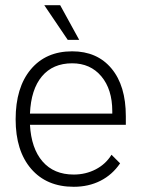

<svg xmlns="http://www.w3.org/2000/svg" viewBox="-20 -707 543 737"><path d="M463 -228H95Q100 -137 143.5 -87Q187 -37 263 -37Q309 -37 347.5 -57Q386 -77 408 -113L441 -80Q411 -36 365.5 -13Q320 10 263 10Q159 10 99.5 -59Q40 -128 40 -249Q40 -371 98 -440.5Q156 -510 257 -510Q353 -510 408 -444Q463 -378 463 -261ZM411 -280Q411 -364 369 -414Q327 -464 257 -464Q183 -464 141 -414Q99 -364 95 -271H411ZM150 -687H211L284 -554H240Z"/></svg>

Font: Sarabun ExtraLight
Style: Regular
Weight: 275
Designer: Suppakit Chalermlarp | Katatrad Co.,Ltd.
Foundry: Cadson Demak Co.,Ltd.
Version: Version 1.000; ttfautohint (v1.6)